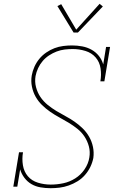

<svg xmlns="http://www.w3.org/2000/svg" viewBox="-20 -982 640 1010"><path d="M246 8Q219 8 193 3.5Q167 -1 145.5 -13.5Q124 -26 108.5 -46.5Q93 -67 86 -91L71 0H50L80 -181H101Q95 -147 100.5 -113Q106 -79 126.5 -55Q147 -31 179.5 -21Q212 -11 247 -11Q280 -11 313 -18Q346 -25 375.5 -43.5Q405 -62 425 -91.5Q445 -121 450 -154Q455 -184 447.5 -212Q440 -240 424.5 -263.5Q409 -287 387 -304.5Q365 -322 341 -336.5Q317 -351 292 -364.5Q267 -378 244 -394Q221 -410 201 -429.5Q181 -449 167.5 -473Q154 -497 148 -526Q142 -555 147 -585Q151 -608 161 -630.5Q171 -653 186.5 -672Q202 -691 223 -705.5Q244 -720 266.5 -728.5Q289 -737 312.5 -740Q336 -743 359 -743Q386 -743 412.5 -738Q439 -733 461.5 -720.5Q484 -708 500 -688Q516 -668 523 -643L538 -735H559L529 -554H508Q514 -588 509 -622Q504 -656 483 -680Q462 -704 429.5 -714Q397 -724 363 -724Q342 -724 320.5 -721.5Q299 -719 278 -711Q257 -703 238 -690.5Q219 -678 204.5 -661Q190 -644 180.5 -623.5Q171 -603 167 -582Q162 -552 169.5 -523.5Q177 -495 192.5 -472Q208 -449 230 -431Q252 -413 276 -398.5Q300 -384 324.5 -371Q349 -358 372 -342Q395 -326 415 -306.5Q435 -287 449 -262.5Q463 -238 469 -209.5Q475 -181 471 -151Q466 -126 455 -103.5Q444 -81 427 -61.5Q410 -42 388 -28.5Q366 -15 342 -6.5Q318 2 294 5Q270 8 246 8ZM367 -811 282 -950 302 -960 381 -826 504 -962 521 -948 390 -811Z"/></svg>

Font: Iosevka Etoile Thin Oblique
Style: Regular
Weight: 100
Italic angle: -9°
Designer: Belleve Invis
Foundry: Belleve Invis
Version: Version 15.5.2; ttfautohint (v1.8.4)